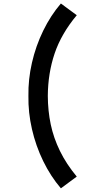

<svg xmlns="http://www.w3.org/2000/svg" viewBox="-20 -870 493 1081"><path d="M322.8 190.3Q265.1 122.9 223.3 37.2Q181.5 -48.6 159.9 -143Q138.3 -237.3 140 -330Q138.3 -422.7 159.9 -517Q181.5 -611.4 223.3 -697.2Q265.1 -782.9 322.8 -850.3L412.2 -784.3Q325.2 -680.2 287.6 -569Q250 -457.8 249.2 -330Q249.6 -246.2 265.6 -169.8Q281.6 -93.5 317.6 -19.8Q353.7 53.9 412.2 124.2Z"/></svg>

Font: Vela Sans GX ExtLt
Style: Regular
Weight: 200
Designer: Principal design: Mikhail Sharanda - project Manrope.
Design modification: Ravid Balaliev
Foundry: Mikhail Sharanda
Version: Version 1.001